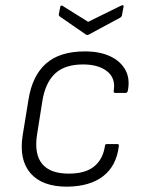

<svg xmlns="http://www.w3.org/2000/svg" viewBox="-20 -689 539 721"><path d="M232 12Q138 12 94.5 -38.5Q51 -89 65 -180L87 -315Q101 -404 152.5 -450Q204 -496 299 -496Q354 -496 393 -478Q432 -460 450.5 -427Q469 -394 460 -348Q458 -340 451 -340H413Q406 -340 407 -348Q415 -395 382.5 -421Q350 -447 292 -447Q223 -447 186.5 -412.5Q150 -378 139 -309L119 -183Q108 -111 138 -74Q168 -37 238 -37Q300 -37 333 -63.5Q366 -90 374 -140Q374 -148 381 -148H421Q428 -148 426 -139Q417 -66 367.5 -27.5Q318 11 232 12ZM435 -668Q439 -670 442 -669Q445 -668 444 -664L438 -632Q437 -625 430 -622L313 -559Q308 -556 303 -559L206 -626Q200 -630 201 -636L206 -662Q207 -671 215 -667L311 -607Z"/></svg>

Font: Sofia Sans Light
Style: Italic
Weight: 300
Italic angle: -9°
Version: Version 4.100-B